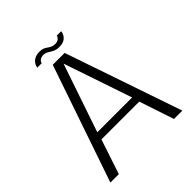

<svg xmlns="http://www.w3.org/2000/svg" viewBox="-212 -913 1047 1047"><g transform="rotate(-45 311.5 -389.0)"><path d="M33.5 0H98.5L165.5 -201H457L524 0H588.5L357 -676.5H265.5ZM177 -244.5 311 -638H312L445.5 -244.5ZM360 -719.5Q376 -719.5 387.5 -723.2Q399 -727 406.5 -733.5Q414 -740 418.5 -747.2Q423 -754.5 425 -761.5Q427 -768.5 427 -773.5H393Q393 -768.5 388.8 -762.2Q384.5 -756 376.8 -751.5Q369 -747 357 -747Q341.5 -747 331 -751.8Q320.5 -756.5 311.8 -763Q303 -769.5 292.2 -774Q281.5 -778.5 264.5 -778.5Q249 -778.5 237.5 -774.8Q226 -771 218.2 -765Q210.5 -759 205.5 -752Q200.5 -745 198 -738Q195.5 -731 195 -725H229Q229.5 -730.5 233.8 -736.5Q238 -742.5 246.2 -746.8Q254.5 -751 267 -751Q280 -751 289.5 -746.2Q299 -741.5 308.2 -735.2Q317.5 -729 329.5 -724.2Q341.5 -719.5 360 -719.5Z"/></g></svg>

Font: Anybody Light
Style: Regular
Weight: 300
Designer: Tyler Finck
Foundry: Etcetera Type Company
Version: Version 1.111; ttfautohint (v1.8.4)